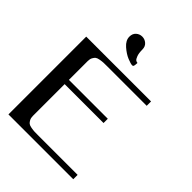

<svg xmlns="http://www.w3.org/2000/svg" viewBox="-279 -1165 1309 1309"><g transform="rotate(45 375.0 -510.5)"><path d="M375 -958Q375 -923.8 382.8 -902.8Q390.6 -881.8 398.9 -876Q407.2 -870.1 416 -870.1Q416 -868.2 415.5 -861.8Q415 -855.5 414.6 -851.6Q414.1 -847.7 413.1 -842.8Q412.1 -837.9 409.2 -835.4Q406.2 -833 401.4 -833Q387.7 -833 354 -846.7Q320.3 -860.4 285.2 -891.1Q250 -921.9 250 -958Q250 -987.3 268.6 -1003.9Q287.1 -1020.5 312.5 -1020.5Q336.9 -1020.5 356 -1003.9Q375 -987.3 375 -958ZM667 -750V-708H292Q264.6 -708 251.5 -707.5Q238.3 -707 218.8 -703.6Q199.2 -700.2 190.4 -693.4Q181.6 -686.5 174.3 -672.9Q167 -659.2 167 -639.6V-458H542V-417H167V-110.4Q167 -90.8 174.3 -77.1Q181.6 -63.5 190.4 -56.6Q199.2 -49.8 218.8 -46.4Q238.3 -43 251.5 -42.5Q264.6 -42 292 -42H667V0H42V-750Z"/></g></svg>

Font: okolaks
Style: Bold
Weight: 600
Width: 8
Version: Version 000.6.0